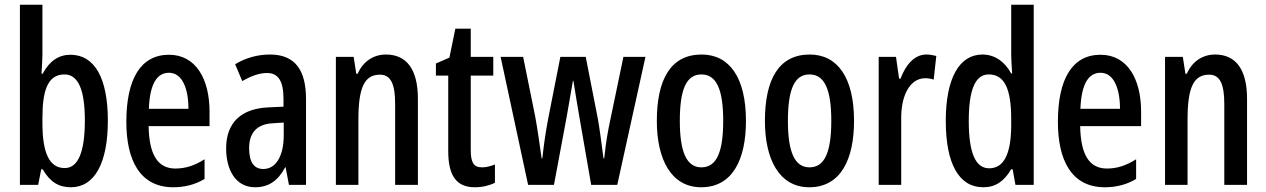

<svg xmlns="http://www.w3.org/2000/svg" viewBox="-20 -780 5342 810"><path d="M159 -551V-760H64V0H141L154 -66H160C191 -12 228 10 279 10C379 10 435 -92 435 -271C435 -451 379 -549 277 -549C228 -549 189 -523 160 -469H155C157 -501 159 -530 159 -551ZM252 -466C310 -466 338 -401 338 -272C338 -135 308 -71 253 -71C189 -71 159 -133 159 -260V-281C159 -389 177 -466 252 -466Z M693 -549C575 -549 513 -449 513 -266C513 -106 569 10 711 10C759 10 803 -1 843 -25V-108C800 -81 762 -69 720 -69C645 -69 609 -128 607 -248H864V-309C864 -447 806 -549 693 -549ZM693 -473C749 -473 775 -406 775 -321H608C612 -426 642 -473 693 -473Z M1119 -550C1067 -550 1016 -536 972 -509L1002 -438C1043 -461 1075 -472 1107 -472C1155 -472 1176 -436 1176 -363V-330L1112 -327C998 -322 934 -263 934 -154C934 -68 971 10 1056 10C1114 10 1153 -18 1183 -74H1185L1199 0H1271V-362C1271 -484 1225 -550 1119 -550ZM1132 -260 1177 -263V-210C1177 -120 1143 -67 1091 -67C1053 -67 1031 -94 1031 -155C1031 -220 1064 -257 1132 -260Z M1608 -550C1557 -550 1512 -522 1489 -469H1483L1472 -540H1397V0H1492V-275C1492 -410 1517 -465 1583 -465C1630 -465 1647 -423 1647 -341V0H1743V-363C1743 -488 1695 -550 1608 -550Z M2013 -74C1976 -74 1966 -98 1966 -148V-461H2061V-540H1966V-659H1901L1876 -537L1819 -512V-461H1871V-142C1871 -40 1905 10 1983 10C2015 10 2044 3 2068 -9V-86C2048 -78 2030 -74 2013 -74Z M2424 -288 2474 0H2584L2703 -540H2610L2548 -242C2538 -191 2532 -141 2529 -112H2526C2518 -175 2509 -241 2502 -280L2451 -540H2344L2293 -281C2281 -219 2273 -159 2268 -112H2265C2257 -168 2248 -234 2238 -288L2187 -540H2092L2208 0H2317L2371 -289C2377 -323 2389 -394 2397 -439H2399C2405 -397 2418 -326 2424 -288Z M3127 -270C3127 -453 3057 -550 2940 -550C2809 -550 2751 -444 2751 -270C2751 -107 2812 10 2938 10C3071 10 3127 -108 3127 -270ZM2848 -270C2848 -402 2875 -466 2939 -466C3003 -466 3031 -402 3031 -270C3031 -138 3003 -74 2939 -74C2876 -74 2848 -140 2848 -270Z M3583 -270C3583 -453 3513 -550 3396 -550C3265 -550 3207 -444 3207 -270C3207 -107 3268 10 3394 10C3527 10 3583 -108 3583 -270ZM3304 -270C3304 -402 3331 -466 3395 -466C3459 -466 3487 -402 3487 -270C3487 -138 3459 -74 3395 -74C3332 -74 3304 -140 3304 -270Z M3888 -550C3838 -550 3801 -507 3779 -448H3773L3760 -540H3687V0H3782V-280C3781 -379 3820 -450 3883 -450C3895 -450 3909 -448 3919 -444L3930 -544C3914 -548 3901 -550 3888 -550Z M4128 10C4180 10 4216 -15 4246 -66H4252L4264 0H4341V-760H4246V-550C4246 -527 4248 -503 4250 -470H4246C4218 -522 4174 -550 4125 -550C4026 -550 3970 -448 3970 -270C3970 -90 4025 10 4128 10ZM4153 -70C4094 -70 4067 -138 4067 -270C4067 -398 4093 -466 4151 -466C4217 -466 4246 -407 4246 -278V-248C4245 -128 4214 -70 4153 -70Z M4623 -549C4505 -549 4443 -449 4443 -266C4443 -106 4499 10 4641 10C4689 10 4733 -1 4773 -25V-108C4730 -81 4692 -69 4650 -69C4575 -69 4539 -128 4537 -248H4794V-309C4794 -447 4736 -549 4623 -549ZM4623 -473C4679 -473 4705 -406 4705 -321H4538C4542 -426 4572 -473 4623 -473Z M5106 -550C5055 -550 5010 -522 4987 -469H4981L4970 -540H4895V0H4990V-275C4990 -410 5015 -465 5081 -465C5128 -465 5145 -423 5145 -341V0H5241V-363C5241 -488 5193 -550 5106 -550Z"/></svg>

Font: Noto Sans Sinhala UI ExtraCondensed Medium
Style: Regular
Weight: 500
Width: 2
Designer: Jelle Bosma - Monotype Design Team
Foundry: Monotype Imaging Inc.
Version: Version 2.006